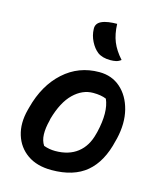

<svg xmlns="http://www.w3.org/2000/svg" viewBox="-121 -902 842 1001"><g transform="rotate(15 300.0 -401.5)"><path d="M362 -547Q430 -547 477 -505.5Q524 -464 542 -393.5Q560 -323 540 -237L536 -222Q509 -105 440 -47Q371 11 252 11Q173 11 121.5 -25Q70 -61 51 -122.5Q32 -184 52 -260L56 -275Q89 -401 170 -474Q251 -547 362 -547ZM359 -434Q301 -434 253 -387.5Q205 -341 178 -246L176 -235Q165 -193 166 -159Q167 -125 183 -101Q213 -90 245 -90Q318 -90 365 -126.5Q412 -163 429 -232L432 -243Q459 -357 430 -422Q402 -434 359 -434ZM386 -814Q388 -759 404.5 -718.5Q421 -678 457 -638Q444 -628 430.5 -625Q417 -622 400 -622Q357 -622 331 -641Q308 -659 292 -690.5Q276 -722 275 -756Q273 -786 302 -800Q319 -808 341 -811Q363 -814 386 -814Z"/></g></svg>

Font: Recursive Sn Csl St SmB
Style: Italic
Weight: 600
Italic angle: -15°
Version: Version 1.079;hotconv 1.0.112;makeotfexe 2.5.65598; ttfautoh